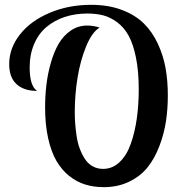

<svg xmlns="http://www.w3.org/2000/svg" viewBox="-20 -770 742 796"><path d="M393.1 -655.8Q361.3 -636.7 337.2 -577.9Q313 -519 301.5 -448Q290 -377 290 -306.2Q290 -281.2 291.7 -257.8Q293.5 -234.4 297.6 -206.1Q301.8 -177.7 310.3 -154.8Q318.8 -131.8 331.3 -112.1Q343.8 -92.3 363.3 -81.1Q382.8 -69.8 407.2 -69.8Q446.3 -69.8 475.8 -97.9Q505.4 -126 522.2 -173.8Q539.1 -221.7 547.1 -278.3Q555.2 -335 555.2 -398.9Q555.2 -474.6 543.7 -531.2Q532.2 -587.9 513.2 -622.3Q494.1 -656.7 465.8 -677.7Q437.5 -698.7 408 -706.3Q378.4 -713.9 341.8 -713.9Q291.5 -713.9 248.5 -699.7Q205.6 -685.5 172.9 -658.2Q140.1 -630.9 121.6 -587.6Q103 -544.4 103 -490.2Q103 -413.6 133.8 -393.1Q79.1 -393.1 48.6 -421.1Q18.1 -449.2 18.1 -503.9Q18.1 -570.8 63 -627.4Q107.9 -684.1 186.3 -717Q264.6 -750 357.9 -750Q429.2 -750 484.9 -729Q540.5 -708 575.9 -673.1Q611.3 -638.2 634.3 -588.9Q657.2 -539.6 666.5 -487.1Q675.8 -434.6 675.8 -374Q675.8 -318.4 668 -266.8Q660.2 -215.3 640.9 -164.6Q621.6 -113.8 592.3 -76.9Q563 -40 516.1 -17.1Q469.2 5.9 410.2 5.9Q369.1 5.9 333.7 -4.9Q298.3 -15.6 267.3 -40.3Q236.3 -64.9 214.4 -102.3Q192.4 -139.6 179.7 -196.3Q167 -252.9 167 -324.2Q167 -372.1 172.4 -418Q177.7 -463.9 190.7 -509.3Q203.6 -554.7 223.1 -588.4Q242.7 -622.1 273.2 -643.1Q303.7 -664.1 341.8 -664.1Q366.2 -664.1 393.1 -655.8Z"/></svg>

Font: Lobster Two
Style: Regular
Weight: 400
Designer: Pablo Impallari
Foundry: Pablo Impallari. www.impallari.com
Version: Version 1.006